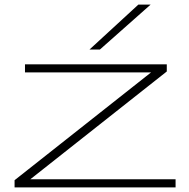

<svg xmlns="http://www.w3.org/2000/svg" viewBox="-20 -810 816 830"><path d="M43 0V-31L633 -497H88V-532H701V-501L111 -35H739V0ZM367 -596 578 -790H631L412 -596Z"/></svg>

Font: Georama ExtraExtended ExtraLight
Style: Regular
Weight: 200
Width: 8
Designer: Jean-Baptiste Levee
Foundry: Production Type
Version: Version 1.000